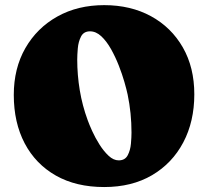

<svg xmlns="http://www.w3.org/2000/svg" viewBox="-20 -716 818 755"><path d="M389.6 -695.8Q494.1 -695.8 574 -652.1Q653.8 -608.4 699 -529.5Q744.1 -450.7 744.1 -345.2Q744.1 -238.3 700.7 -156Q657.2 -73.7 577.9 -27.1Q498.5 19.5 389.6 19.5Q279.3 19.5 199.7 -25.6Q120.1 -70.8 77.1 -152.3Q34.2 -233.9 34.2 -342.8Q34.2 -447.3 79.8 -526.9Q125.5 -606.4 205.6 -651.1Q285.6 -695.8 389.6 -695.8ZM497.1 -194.3Q497.1 -271.5 481.9 -344.2Q478 -362.8 469.2 -393.6Q460.4 -424.3 447 -458.5Q433.6 -492.7 416.3 -523.4Q398.9 -554.2 378.2 -573.5Q357.4 -592.8 334 -592.8Q309.1 -592.8 298.6 -572.3Q288.1 -551.8 285.9 -525.6Q283.7 -499.5 283.7 -481.9Q283.7 -421.4 293.7 -361.1Q303.7 -300.8 324.7 -243.7Q330.6 -227.1 342.5 -200.7Q354.5 -174.3 371.1 -147.9Q387.7 -121.6 407 -103.5Q426.3 -85.4 446.8 -85.4Q471.7 -85.4 482.2 -105.5Q492.7 -125.5 494.9 -151.4Q497.1 -177.2 497.1 -194.3Z"/></svg>

Font: Caprasimo
Style: Regular
Weight: 400
Designer: The DocRepair Project, Phaedra Charles, Flavia Zimbardi
Foundry: Google
Version: Version 1.001